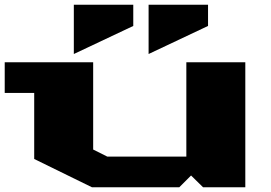

<svg xmlns="http://www.w3.org/2000/svg" viewBox="-20 -794 1150 814"><path d="M0 -400V-530H375V-160L435 -130H770V-530H1020V0H841L790 -50L740 0H370L125 -120V-400ZM293 -565V-774H545V-684ZM610 -565V-774H862V-684Z"/></svg>

Font: Stalin One
Style: Regular
Weight: 400
Designer: Jovanny Lemonad
Foundry: Alexey Maslov, Jovanny Lemonad
Version: Version 3.002; ttfautohint (v0.91) -l 8 -r 50 -G 200 -x 0 -w